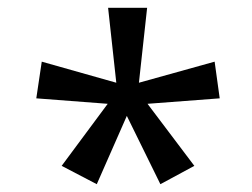

<svg xmlns="http://www.w3.org/2000/svg" viewBox="-20 -765 647 492"><path d="M138 -340 256 -499 73 -513 87 -607 278 -553 257 -745H357L336 -553L530 -607L543 -513L358 -499L478 -340L391 -293L305 -468L228 -293Z"/></svg>

Font: hexsinhala15
Style: Book
Weight: 400
Designer: Jelle Bosma - Monotype Design Team
Foundry: Monotype Imaging Inc.
Version: Version 2.003